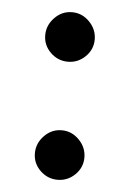

<svg xmlns="http://www.w3.org/2000/svg" viewBox="-41 -494 361 533"><g transform="rotate(5 139.0 -227.5)"><path d="M187.5 -111Q208 -90 208 -62Q208 -34 187.5 -14Q167 6 139 6Q111 6 90.5 -14Q70 -34 70 -62Q70 -90 90.5 -111Q111 -132 139 -132Q167 -132 187.5 -111ZM187.5 -440Q208 -419 208 -391Q208 -363 187.5 -343Q167 -323 139 -323Q111 -323 90.5 -343Q70 -363 70 -391Q70 -419 90.5 -440Q111 -461 139 -461Q167 -461 187.5 -440Z"/></g></svg>

Font: Justus
Style: Versalitas
Weight: 400
Version: Version 001.001